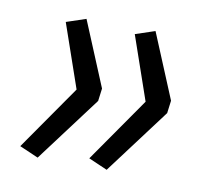

<svg xmlns="http://www.w3.org/2000/svg" viewBox="-50 -497 518 463"><g transform="rotate(10 208.5 -265.0)"><path d="M69 -90 23 -110 133 -268 79 -424 127 -440 193 -281 189 -250ZM238 -90 192 -110 302 -268 248 -424 296 -440 362 -281 358 -250Z"/></g></svg>

Font: Nunito Sans 12pt ExtraLight 12pt Light
Style: Italic
Weight: 300
Italic angle: -9°
Version: Version 3.101;gftools[0.9.27]